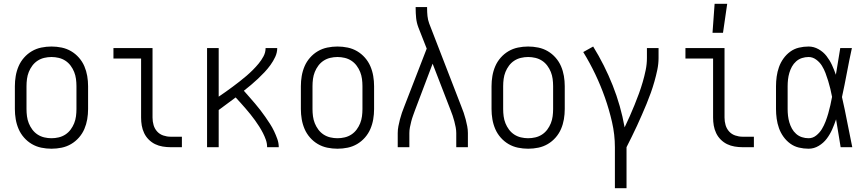

<svg xmlns="http://www.w3.org/2000/svg" viewBox="-20 -772 4540 1007"><path d="M250 8Q223 8 196.5 2.5Q170 -3 147 -16.5Q124 -30 106 -50.5Q88 -71 77.5 -95.5Q67 -120 62.5 -146.5Q58 -173 58 -200V-320Q58 -347 62.5 -373.5Q67 -400 77.5 -424.5Q88 -449 106 -469.5Q124 -490 147 -503.5Q170 -517 196.5 -522.5Q223 -528 250 -528Q277 -528 303.5 -522.5Q330 -517 353 -503.5Q376 -490 394 -469.5Q412 -449 422.5 -424.5Q433 -400 437.5 -373.5Q442 -347 442 -320V-200Q442 -173 437.5 -146.5Q433 -120 422.5 -95.5Q412 -71 394 -50.5Q376 -30 353 -16.5Q330 -3 303.5 2.5Q277 8 250 8ZM250 -47Q269 -47 288 -51.5Q307 -56 323 -66.5Q339 -77 350.5 -92.5Q362 -108 369 -125.5Q376 -143 378.5 -162Q381 -181 381 -200V-320Q381 -339 378.5 -358Q376 -377 369 -394.5Q362 -412 350.5 -427.5Q339 -443 323 -453.5Q307 -464 288 -468.5Q269 -473 250 -473Q231 -473 212 -468.5Q193 -464 177 -453.5Q161 -443 149.5 -427.5Q138 -412 131 -394.5Q124 -377 121.5 -358Q119 -339 119 -320V-200Q119 -181 121.5 -162Q124 -143 131 -125.5Q138 -108 149.5 -92.5Q161 -77 177 -66.5Q193 -56 212 -51.5Q231 -47 250 -47Z M874 0Q854 0 833 -3.5Q812 -7 793.5 -16Q775 -25 760 -40Q745 -55 736 -74Q727 -93 723.5 -113.5Q720 -134 720 -155V-465H575V-520H780V-155Q780 -135 785.5 -116Q791 -97 804 -82.5Q817 -68 836 -61.5Q855 -55 874 -55H934V0Z M1066 0V-520H1127V-265Q1146 -278 1164.5 -291Q1183 -304 1201 -317.5Q1219 -331 1237 -345Q1255 -359 1272.5 -374Q1290 -389 1306 -405Q1322 -421 1336.5 -438.5Q1351 -456 1362 -476.5Q1373 -497 1373 -520H1434Q1434 -496 1423.5 -473.5Q1413 -451 1398.5 -431Q1384 -411 1367.5 -393.5Q1351 -376 1333 -359Q1315 -342 1296.5 -326.5Q1278 -311 1259 -296Q1274 -279 1288.5 -262.5Q1303 -246 1317.5 -229Q1332 -212 1345.5 -194.5Q1359 -177 1371.5 -159Q1384 -141 1396 -122.5Q1408 -104 1417.5 -84Q1427 -64 1434.5 -43Q1442 -22 1442 0H1381Q1381 -20 1374.5 -38.5Q1368 -57 1359 -74.5Q1350 -92 1339.5 -108.5Q1329 -125 1317.5 -141Q1306 -157 1293.5 -172.5Q1281 -188 1268 -203Q1255 -218 1242 -232.5Q1229 -247 1216 -261Q1194 -245 1171.5 -228Q1149 -211 1127 -195V0Z M1750 8Q1723 8 1696.5 2.5Q1670 -3 1647 -16.5Q1624 -30 1606 -50.5Q1588 -71 1577.5 -95.5Q1567 -120 1562.5 -146.5Q1558 -173 1558 -200V-320Q1558 -347 1562.5 -373.5Q1567 -400 1577.5 -424.5Q1588 -449 1606 -469.5Q1624 -490 1647 -503.5Q1670 -517 1696.5 -522.5Q1723 -528 1750 -528Q1777 -528 1803.5 -522.5Q1830 -517 1853 -503.5Q1876 -490 1894 -469.5Q1912 -449 1922.5 -424.5Q1933 -400 1937.5 -373.5Q1942 -347 1942 -320V-200Q1942 -173 1937.5 -146.5Q1933 -120 1922.5 -95.5Q1912 -71 1894 -50.5Q1876 -30 1853 -16.5Q1830 -3 1803.5 2.5Q1777 8 1750 8ZM1750 -47Q1769 -47 1788 -51.5Q1807 -56 1823 -66.5Q1839 -77 1850.5 -92.5Q1862 -108 1869 -125.5Q1876 -143 1878.5 -162Q1881 -181 1881 -200V-320Q1881 -339 1878.5 -358Q1876 -377 1869 -394.5Q1862 -412 1850.5 -427.5Q1839 -443 1823 -453.5Q1807 -464 1788 -468.5Q1769 -473 1750 -473Q1731 -473 1712 -468.5Q1693 -464 1677 -453.5Q1661 -443 1649.5 -427.5Q1638 -412 1631 -394.5Q1624 -377 1621.5 -358Q1619 -339 1619 -320V-200Q1619 -181 1621.5 -162Q1624 -143 1631 -125.5Q1638 -108 1649.5 -92.5Q1661 -77 1677 -66.5Q1693 -56 1712 -51.5Q1731 -47 1750 -47Z M2066 0V-74Q2066 -92 2069.5 -110Q2073 -128 2077.5 -145.5Q2082 -163 2088 -180.5Q2094 -198 2101 -215L2218 -517L2174 -629Q2165 -653 2162.5 -678Q2160 -703 2160 -728V-735H2220V-728Q2220 -708 2222 -688Q2224 -668 2231 -649L2399 -215Q2406 -198 2412 -180.5Q2418 -163 2422.5 -145.5Q2427 -128 2430.5 -110Q2434 -92 2434 -74V0H2373V-74Q2373 -89 2370 -104.5Q2367 -120 2363 -135.5Q2359 -151 2354 -165.5Q2349 -180 2343 -195L2249 -438L2157 -195Q2152 -181 2146.5 -166Q2141 -151 2137 -135.5Q2133 -120 2130 -104.5Q2127 -89 2127 -74V0Z M2750 8Q2723 8 2696.5 2.5Q2670 -3 2647 -16.5Q2624 -30 2606 -50.5Q2588 -71 2577.5 -95.5Q2567 -120 2562.5 -146.5Q2558 -173 2558 -200V-320Q2558 -347 2562.5 -373.5Q2567 -400 2577.5 -424.5Q2588 -449 2606 -469.5Q2624 -490 2647 -503.5Q2670 -517 2696.5 -522.5Q2723 -528 2750 -528Q2777 -528 2803.5 -522.5Q2830 -517 2853 -503.5Q2876 -490 2894 -469.5Q2912 -449 2922.5 -424.5Q2933 -400 2937.5 -373.5Q2942 -347 2942 -320V-200Q2942 -173 2937.5 -146.5Q2933 -120 2922.5 -95.5Q2912 -71 2894 -50.5Q2876 -30 2853 -16.5Q2830 -3 2803.5 2.5Q2777 8 2750 8ZM2750 -47Q2769 -47 2788 -51.5Q2807 -56 2823 -66.5Q2839 -77 2850.5 -92.5Q2862 -108 2869 -125.5Q2876 -143 2878.5 -162Q2881 -181 2881 -200V-320Q2881 -339 2878.5 -358Q2876 -377 2869 -394.5Q2862 -412 2850.5 -427.5Q2839 -443 2823 -453.5Q2807 -464 2788 -468.5Q2769 -473 2750 -473Q2731 -473 2712 -468.5Q2693 -464 2677 -453.5Q2661 -443 2649.5 -427.5Q2638 -412 2631 -394.5Q2624 -377 2621.5 -358Q2619 -339 2619 -320V-200Q2619 -181 2621.5 -162Q2624 -143 2631 -125.5Q2638 -108 2649.5 -92.5Q2661 -77 2677 -66.5Q2693 -56 2712 -51.5Q2731 -47 2750 -47Z M3205 215V0Q3205 -66 3190 -131.5Q3175 -197 3153 -259.5Q3131 -322 3102.5 -382Q3074 -442 3039 -499L3091 -528Q3151 -431 3193.5 -324Q3236 -217 3256 -104Q3270 -133 3283 -162.5Q3296 -192 3308 -221.5Q3320 -251 3331 -281Q3342 -311 3351 -342Q3360 -373 3366.5 -404.5Q3373 -436 3373 -468V-520H3434V-468Q3434 -437 3427.5 -406Q3421 -375 3412.5 -345Q3404 -315 3393.5 -285.5Q3383 -256 3371 -227Q3359 -198 3346.5 -169.5Q3334 -141 3321 -112.5Q3308 -84 3294 -56Q3280 -28 3266 0V215Z M3874 0Q3854 0 3833 -3.5Q3812 -7 3793.5 -16Q3775 -25 3760 -40Q3745 -55 3736 -74Q3727 -93 3723.5 -113.5Q3720 -134 3720 -155V-465H3575V-520H3780V-155Q3780 -135 3785.5 -116Q3791 -97 3804 -82.5Q3817 -68 3836 -61.5Q3855 -55 3874 -55H3934V0ZM3717 -600 3728 -752H3794L3772 -600Z M4221 8Q4195 8 4170 2Q4145 -4 4124.5 -19Q4104 -34 4089 -55Q4074 -76 4065.5 -100Q4057 -124 4053.5 -149.5Q4050 -175 4050 -200V-320Q4050 -345 4053.5 -370.5Q4057 -396 4065.5 -420Q4074 -444 4089 -465Q4104 -486 4124.5 -501Q4145 -516 4170 -522Q4195 -528 4221 -528Q4248 -528 4273 -514Q4298 -500 4315 -478Q4332 -456 4343.5 -431Q4355 -406 4364 -380Q4370 -415 4375.5 -450Q4381 -485 4387 -520H4448Q4434 -456 4422 -391.5Q4410 -327 4396 -263Q4411 -198 4423.5 -132Q4436 -66 4450 0H4389Q4383 -37 4377 -73.5Q4371 -110 4365 -146Q4356 -119 4344.5 -93Q4333 -67 4316 -44.5Q4299 -22 4274 -7Q4249 8 4221 8ZM4221 -47Q4243 -47 4261 -61.5Q4279 -76 4290.5 -95Q4302 -114 4310 -135Q4318 -156 4324 -177Q4330 -198 4335 -220Q4340 -242 4344 -264Q4340 -285 4335 -306Q4330 -327 4323.5 -348Q4317 -369 4309.5 -389Q4302 -409 4290.5 -427.5Q4279 -446 4260.5 -459.5Q4242 -473 4221 -473Q4203 -473 4186 -467.5Q4169 -462 4155.5 -450Q4142 -438 4133.5 -422.5Q4125 -407 4120 -390Q4115 -373 4113 -355.5Q4111 -338 4111 -320V-200Q4111 -182 4113 -164.5Q4115 -147 4120 -130Q4125 -113 4133.5 -97.5Q4142 -82 4155.5 -70Q4169 -58 4186 -52.5Q4203 -47 4221 -47Z"/></svg>

Font: Iosevka Curly Light
Style: Regular
Weight: 300
Monospace: yes
Designer: Belleve Invis
Foundry: Belleve Invis
Version: Version 22.1.2; ttfautohint (v1.8.4)